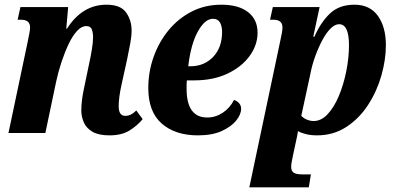

<svg xmlns="http://www.w3.org/2000/svg" viewBox="-20 -566 1682 817"><path d="M446 10Q400 10 374 -5Q348 -20 337 -44.5Q326 -69 326 -96Q326 -135 336 -183L358 -289Q366 -325 371 -356Q376 -387 376 -408Q376 -425 371 -440Q366 -455 347 -455Q327 -455 308 -434.5Q289 -414 272.5 -379.5Q256 -345 242 -303Q228 -261 219 -219L173 0H16L98 -389Q102 -409 105 -424.5Q108 -440 108 -449Q108 -482 70 -482H55L67 -536H270L262 -444H265Q330 -546 433 -546Q493 -546 516.5 -513Q540 -480 540 -436Q540 -412 534.5 -382.5Q529 -353 521 -314L497 -205Q491 -178 488 -155Q485 -132 485 -114Q485 -73 513 -73Q526 -73 537 -78.5Q548 -84 560 -96L587 -59Q565 -32 531.5 -11Q498 10 446 10Z M822 10Q726 10 668.5 -40Q611 -90 611 -191Q611 -260 633.5 -323.5Q656 -387 697 -437Q738 -487 795 -516.5Q852 -546 922 -546Q995 -546 1035.5 -514.5Q1076 -483 1076 -427Q1076 -374 1042 -327.5Q1008 -281 947.5 -252.5Q887 -224 807 -224H775Q774 -215 774 -205.5Q774 -196 774 -188Q774 -66 862 -66Q897 -66 927.5 -86Q958 -106 976 -141Q1006 -129 1006 -103Q1006 -79 985 -53Q964 -27 923.5 -8.5Q883 10 822 10ZM781 -284H790Q849 -284 887 -324Q925 -364 925 -430Q925 -455 916 -470.5Q907 -486 886 -486Q852 -486 822 -432Q792 -378 781 -284Z M1041 231 1173 -394Q1177 -411 1179.5 -426Q1182 -441 1182 -449Q1182 -482 1144 -482H1129L1141 -536H1340L1313 -410H1318Q1344 -470 1383.5 -508Q1423 -546 1488 -546Q1554 -546 1588 -498.5Q1622 -451 1622 -374Q1622 -312 1603 -245Q1584 -178 1546.5 -120Q1509 -62 1454 -26Q1399 10 1329 10Q1304 10 1283 5Q1262 0 1248 -8Q1245 12 1239 38L1227 94Q1224 109 1221.5 121.5Q1219 134 1219 143Q1219 162 1230 169Q1241 176 1265 176H1303L1294 231ZM1315 -51Q1347 -51 1374.5 -80.5Q1402 -110 1422 -158Q1442 -206 1453.5 -263Q1465 -320 1465 -374Q1465 -463 1423 -463Q1405 -463 1386.5 -444.5Q1368 -426 1351.5 -395Q1335 -364 1321.5 -327Q1308 -290 1301 -253L1262 -73Q1273 -62 1287 -56.5Q1301 -51 1315 -51Z"/></svg>

Font: Noto Serif Condensed ExtraBold
Style: Italic
Weight: 800
Width: 3
Italic angle: -12°
Designer: Monotype Design Team
Foundry: Monotype Imaging Inc.
Version: Version 2.014; ttfautohint (v1.8.4.7-5d5b)